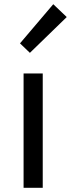

<svg xmlns="http://www.w3.org/2000/svg" viewBox="-20 -892 337 912"><path d="M75 -686 233 -872 297 -811 122 -641ZM92 -543H183V0H92Z"/></svg>

Font: Noto Sans SC
Style: Regular
Weight: 400
Designer: Ryoko NISHIZUKA ____ (kana & ideographs); Paul D. Hunt (Latin, Greek & Cyrillic); Wenlong ZHANG ___ (bopomofo); Sandoll 
Foundry: Adobe Systems Incorporated
Version: Version 1.004